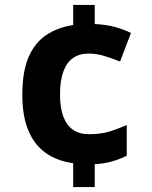

<svg xmlns="http://www.w3.org/2000/svg" viewBox="-20 -744 612 774"><path d="M362 -647Q409 -645 444.5 -635Q480 -625 508 -611L464 -496Q429 -510 398.5 -519Q368 -528 338 -528Q299 -528 273.5 -509.5Q248 -491 235 -454.5Q222 -418 222 -363Q222 -309 235.5 -273.5Q249 -238 275 -220.5Q301 -203 338 -203Q385 -203 418.5 -213Q452 -223 491 -240V-116Q460 -101 428.5 -92.5Q397 -84 362 -82V10H275V-86Q211 -95 165 -127Q119 -159 94.5 -217.5Q70 -276 70 -362Q70 -456 95.5 -514.5Q121 -573 167.5 -603.5Q214 -634 275 -643V-724H362Z"/></svg>

Font: Noto Sans Devanagari
Style: Regular
Weight: 400
Designer: Jelle Bosma - Monotype Design Team
Foundry: Monotype Imaging Inc.
Version: Version 2.003